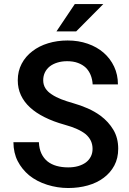

<svg xmlns="http://www.w3.org/2000/svg" viewBox="-20 -921 640 950"><path d="M438 -184.1Q438 -163.1 429.2 -146Q420.4 -128.9 404.8 -117.2Q388.7 -105.5 366.7 -99.1Q344.7 -92.8 317.4 -92.8Q286.1 -92.8 260 -100.1Q233.9 -107.4 214.8 -122.6Q195.8 -138.2 184.8 -161.6Q173.8 -185.1 172.4 -217.3H46.4Q46.9 -164.1 67.6 -123.8Q88.4 -83.5 124 -53.7Q162.1 -22.9 213.4 -6.8Q264.6 9.3 317.4 9.3Q369.1 9.3 414.3 -3.4Q459.5 -16.1 492.7 -41Q526.4 -65.9 545.7 -102.1Q564.9 -138.2 564.9 -185.1Q564.9 -238.3 541 -278.6Q517.1 -318.8 477.1 -348.6Q448.2 -369.6 413.8 -384.8Q379.4 -399.9 341.8 -410.6Q310.1 -419.4 283 -429.9Q255.9 -440.4 235.8 -454.1Q215.8 -466.8 204.8 -484.1Q193.8 -501.5 193.8 -523.9Q193.8 -544.9 202.1 -562.3Q210.4 -579.6 226.1 -592.3Q241.7 -604.5 263.7 -611.3Q285.6 -618.2 312.5 -618.2Q342.8 -618.2 365.7 -609.6Q388.7 -601.1 404.8 -585.9Q419.9 -570.8 428.5 -549.8Q437 -528.8 438.5 -503.4H563.5Q563.5 -551.3 544.7 -591.3Q525.9 -631.3 492.7 -660.2Q459.5 -689 413.8 -704.8Q368.2 -720.7 314.5 -720.7Q263.2 -720.7 218.3 -707Q173.3 -693.4 140.1 -667.5Q106.4 -642.1 87.2 -605.5Q67.9 -568.8 67.9 -523.9Q67.9 -483.4 83.5 -450Q99.1 -416.5 128.4 -389.6Q157.2 -362.8 200.7 -341.1Q244.1 -319.3 298.8 -304.2Q334.5 -294.4 360.6 -282.7Q386.7 -271 404.3 -256.8Q421.4 -241.7 429.7 -223.9Q438 -206.1 438 -184.1ZM350.1 -900.9 259.3 -765.6H356.9L491.2 -900.9Z"/></svg>

Font: Roboto Mono SemiBold
Style: Regular
Weight: 600
Monospace: yes
Designer: Google
Version: Version 3.000